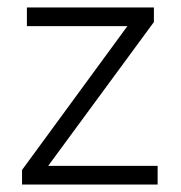

<svg xmlns="http://www.w3.org/2000/svg" viewBox="-20 -508 485 514"><path d="M39 -14V-53L321 -438H52V-488H392V-449L109 -64H402V-14Z"/></svg>

Font: Leon Sans
Style: Light
Weight: 300
Designer: Jongmin Kim
Version: Version 1.2